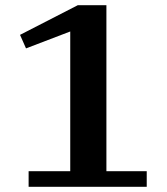

<svg xmlns="http://www.w3.org/2000/svg" viewBox="-20 -718 640 738"><path d="M90 -60H250V-597L80 -532L57 -584L279 -698H389V-60H544V0H90Z"/></svg>

Font: IBM Plex Serif SmBld
Style: Regular
Weight: 600
Designer: Mike Abbink, Paul van der Laan, Pieter van Rosmalen
Foundry: Bold Monday
Version: Version 3.001